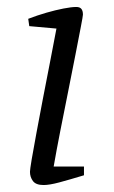

<svg xmlns="http://www.w3.org/2000/svg" viewBox="-20 -522 327 551"><path d="M105 9Q83 9 74.5 -2.5Q66 -14 66 -29Q66 -35 71 -65Q76 -95 84.5 -140Q93 -185 103 -238Q113 -291 123.5 -343.5Q134 -396 142 -440L64 -447L61 -468Q87 -478 113 -485.5Q139 -493 162 -497.5Q185 -502 199 -502Q209 -502 213.5 -496.5Q218 -491 218 -480Q218 -476 212 -445Q206 -414 196.5 -365Q187 -316 175.5 -259Q164 -202 153 -146Q142 -90 134 -44H221V-19Q178 -6 150 1.5Q122 9 105 9Z"/></svg>

Font: Manuale Light
Style: Italic
Weight: 300
Italic angle: -11°
Version: Version 1.002